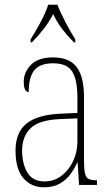

<svg xmlns="http://www.w3.org/2000/svg" viewBox="-20 -786 475 816"><path d="M166 10Q113 10 79.5 -28.5Q46 -67 46 -146Q46 -224 93.5 -261.5Q141 -299 240 -303L309 -306V-371Q309 -446 287 -481.5Q265 -517 206 -517Q150 -517 126 -487.5Q102 -458 102 -395Q81 -395 81 -439Q81 -479 111.5 -510.5Q142 -542 206 -542Q274 -542 305.5 -501.5Q337 -461 337 -372V-105Q337 -68 341 -50Q345 -32 356 -26Q367 -20 388 -20H392V0H316L310 -95H308Q296 -68 278 -44Q260 -20 233 -5Q206 10 166 10ZM169 -15Q210 -15 241.5 -39Q273 -63 291 -101.5Q309 -140 309 -185V-283L239 -280Q148 -277 111 -242Q74 -207 74 -146Q74 -90 96.5 -52.5Q119 -15 169 -15ZM110 -619Q129 -648 151.5 -690Q174 -732 185 -766H224Q237 -732 259 -690Q281 -648 300 -619V-606H294Q263 -638 243.5 -663.5Q224 -689 206 -726Q186 -689 166 -663.5Q146 -638 116 -606H110Z"/></svg>

Font: Noto Serif Condensed Thin
Style: Regular
Weight: 100
Width: 3
Designer: Monotype Design Team
Foundry: Monotype Imaging Inc.
Version: Version 2.013; ttfautohint (v1.8.4.7-5d5b)